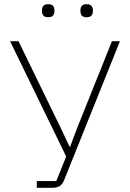

<svg xmlns="http://www.w3.org/2000/svg" viewBox="-20 -894 619 914"><path d="M155 -32H248L295 -149L28 -698H68L270 -283L311 -196H314L347 -284L513 -698H551L285 -36Q277 -16 264 -8Q251 0 229 0H155ZM210 -812Q193 -812 186.5 -820Q180 -828 180 -839V-847Q180 -858 186.5 -866Q193 -874 210 -874Q226 -874 232.5 -866Q239 -858 239 -847V-839Q239 -828 232.5 -820Q226 -812 210 -812ZM392 -812Q376 -812 369.5 -820Q363 -828 363 -839V-847Q363 -858 369.5 -866Q376 -874 392 -874Q409 -874 415.5 -866Q422 -858 422 -847V-839Q422 -828 415.5 -820Q409 -812 392 -812Z"/></svg>

Font: IBM Plex Sans ExtLt
Style: Regular
Weight: 200
Designer: Mike Abbink, Paul van der Laan, Pieter van Rosmalen
Foundry: Bold Monday
Version: Version 3.005